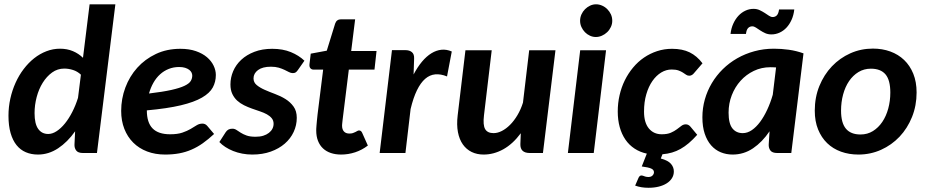

<svg xmlns="http://www.w3.org/2000/svg" viewBox="-20 -722 4372 906"><path d="M371.6 0Q348.1 0 339.4 -12Q330.6 -23.9 331.5 -41L334.5 -102.5Q298.8 -51.8 254.2 -22.2Q209.5 7.3 159.2 7.3Q127.4 7.3 101.8 -3.7Q76.2 -14.6 58.1 -37.1Q40 -59.6 30 -94.2Q20 -128.9 20 -175.8Q20 -217.3 28.8 -256.8Q37.6 -296.4 53.5 -331.5Q69.3 -366.7 91.8 -396.2Q114.3 -425.8 141.1 -447Q168 -468.3 199 -480.2Q230 -492.2 263.2 -492.2Q296.9 -492.2 324 -480.7Q351.1 -469.2 371.6 -449.2L402.8 -701.7H524.4L437.5 0ZM207.5 -89.8Q227.1 -89.8 247.3 -103Q267.6 -116.2 286.4 -139.4Q305.2 -162.6 321 -193.6Q336.9 -224.6 348.1 -260.3L361.8 -369.6Q345.2 -385.3 324.5 -391.8Q303.7 -398.4 283.2 -398.4Q251.5 -398.4 225.8 -379.9Q200.2 -361.3 181.6 -331.5Q163.1 -301.8 153.1 -264.2Q143.1 -226.6 143.1 -188Q143.1 -137.7 160.2 -113.8Q177.2 -89.8 207.5 -89.8Z M998.5 -368.2Q998.5 -335.9 984.1 -309.3Q969.7 -282.7 933.1 -261.5Q896.5 -240.2 833.3 -225.1Q770 -210 672.9 -201.2Q672.9 -143.6 700 -116Q727.1 -88.4 782.7 -88.4Q817.9 -88.4 840.6 -96.2Q863.3 -104 879.4 -113.5Q895.5 -123 908 -130.9Q920.4 -138.7 935.5 -138.7Q948.7 -138.7 958 -127.9L990.2 -89.8Q962.9 -64.5 937 -46.1Q911.1 -27.8 883.5 -15.9Q856 -3.9 825.4 1.7Q794.9 7.3 759.3 7.3Q712.4 7.3 674.1 -7.3Q635.7 -22 608.6 -49.1Q581.5 -76.2 566.7 -114Q551.8 -151.9 551.8 -198.7Q551.8 -255.9 571.5 -308.8Q591.3 -361.8 627.7 -402.3Q664.1 -442.9 715.6 -467.3Q767.1 -491.7 831.1 -491.7Q873 -491.7 904.5 -480.7Q936 -469.7 956.8 -451.9Q977.5 -434.1 988 -412.1Q998.5 -390.1 998.5 -368.2ZM825.2 -405.8Q798.8 -405.8 776.1 -396.7Q753.4 -387.7 735.4 -371.3Q717.3 -355 704.1 -331.8Q690.9 -308.6 683.1 -280.8Q748.5 -288.6 788.6 -297.6Q828.6 -306.6 850.6 -317.1Q872.6 -327.6 879.9 -339.6Q887.2 -351.6 887.2 -365.2Q887.2 -372.6 883.8 -379.6Q880.4 -386.7 872.8 -392.6Q865.2 -398.4 853.5 -402.1Q841.8 -405.8 825.2 -405.8Z M1385.7 -391.6Q1380.4 -383.8 1375.2 -380.4Q1370.1 -377 1361.8 -377Q1353 -377 1344 -381.6Q1335 -386.2 1323 -392.1Q1311 -397.9 1295.4 -402.6Q1279.8 -407.2 1258.3 -407.2Q1218.8 -407.2 1197.5 -391.4Q1176.3 -375.5 1176.3 -352.1Q1176.3 -333 1191.4 -320.6Q1206.5 -308.1 1229.2 -298.1Q1252 -288.1 1278.3 -278.3Q1304.7 -268.6 1327.4 -254.4Q1350.1 -240.2 1365.2 -219.2Q1380.4 -198.2 1380.4 -166Q1380.4 -130.9 1365.7 -99.4Q1351.1 -67.9 1323.7 -44.2Q1296.4 -20.5 1257.6 -6.6Q1218.8 7.3 1170.4 7.3Q1146 7.3 1123 2.9Q1100.1 -1.5 1080.1 -9.5Q1060.1 -17.6 1043.5 -28.3Q1026.9 -39.1 1015.1 -51.8L1044.9 -98.1Q1050.3 -106.4 1057.9 -110.6Q1065.4 -114.7 1076.7 -114.7Q1086.9 -114.7 1095.7 -108.9Q1104.5 -103 1116 -95.7Q1127.4 -88.4 1143.8 -82.5Q1160.2 -76.7 1186 -76.7Q1206.5 -76.7 1222.2 -81.5Q1237.8 -86.4 1248.8 -95Q1259.8 -103.5 1265.4 -114.5Q1271 -125.5 1271 -137.7Q1271 -153.3 1262.2 -164.1Q1253.4 -174.8 1239.3 -182.6Q1225.1 -190.4 1206.8 -196.5Q1188.5 -202.6 1169.2 -209.5Q1149.9 -216.3 1131.6 -225.3Q1113.3 -234.4 1099.1 -247.3Q1085 -260.3 1076.2 -278.8Q1067.4 -297.4 1067.4 -323.7Q1067.4 -356 1080.3 -386.2Q1093.3 -416.5 1118.4 -439.9Q1143.6 -463.4 1180.4 -477.5Q1217.3 -491.7 1264.6 -491.7Q1314.5 -491.7 1352.5 -476.1Q1390.6 -460.4 1416.5 -435.5Z M1472.2 -106.4Q1472.2 -109.9 1472.4 -115.2Q1472.7 -120.6 1473.4 -129.6Q1474.1 -138.7 1475.3 -151.4Q1476.6 -164.1 1478.5 -182.1L1504.9 -393.6H1459Q1450.2 -393.6 1444.6 -400.1Q1439 -406.7 1440.4 -419.4L1446.3 -468.8L1522 -482.9L1561.5 -610.8Q1568.4 -630.9 1589.4 -630.9H1655.8L1637.2 -481.4H1756.8L1747.1 -393.6H1626L1600.6 -188.5Q1598.1 -169.9 1596.9 -158.7Q1595.7 -147.5 1595 -141.1Q1594.2 -134.8 1594.2 -132.1Q1594.2 -129.4 1594.2 -128.4Q1594.2 -111.3 1603 -101.6Q1611.8 -91.8 1628.4 -91.8Q1638.2 -91.8 1645 -94Q1651.9 -96.2 1657.2 -99.1Q1662.6 -102.1 1666.5 -104.2Q1670.4 -106.4 1674.3 -106.4Q1684.1 -106.4 1689 -95.2L1715.8 -35.2Q1688.5 -14.2 1656 -3.4Q1623.5 7.3 1589.8 7.3Q1563 7.3 1541.3 0Q1519.5 -7.3 1504.2 -21.7Q1488.8 -36.1 1480.5 -57.4Q1472.2 -78.6 1472.2 -106.4Z M1771.5 0 1829.6 -485.4H1893.1Q1912.6 -485.4 1923.8 -475.8Q1935.1 -466.3 1934.1 -445.3L1931.6 -370.6Q1950.2 -405.8 1971.4 -431.2Q1992.7 -456.5 2015.9 -470.7Q2039.1 -484.9 2063.2 -487.3Q2087.4 -489.7 2111.8 -479L2089.4 -361.3Q2059.6 -373.5 2033.7 -371.1Q2007.8 -368.7 1986.3 -350.1Q1964.8 -331.5 1947.5 -296.1Q1930.2 -260.7 1917.5 -207.5L1893.1 0Z M2300.3 -484.9 2263.7 -177.2Q2258.3 -131.8 2269.3 -112.8Q2280.3 -93.8 2309.1 -93.8Q2328.1 -93.8 2348.1 -104Q2368.2 -114.3 2387 -133.1Q2405.8 -151.9 2421.6 -178.5Q2437.5 -205.1 2447.8 -237.8L2477.1 -484.9H2601.1L2542 0H2480Q2434.1 0 2435.5 -42.5L2437.5 -93.3Q2399.9 -42.5 2355 -17.6Q2310.1 7.3 2262.2 7.3Q2230.5 7.3 2205.6 -4.9Q2180.7 -17.1 2164.1 -40.5Q2147.5 -64 2140.9 -98.4Q2134.3 -132.8 2139.6 -177.2L2176.3 -484.9Z M2839.8 -484.9 2781.7 0H2659.7L2717.8 -484.9ZM2869.1 -624Q2869.1 -608.4 2862.5 -594.5Q2856 -580.6 2845 -570.1Q2834 -559.6 2820.1 -553.5Q2806.2 -547.4 2791.5 -547.4Q2777.3 -547.4 2763.9 -553.5Q2750.5 -559.6 2740.2 -570.1Q2730 -580.6 2723.6 -594.5Q2717.3 -608.4 2717.3 -624Q2717.3 -639.6 2723.6 -653.8Q2730 -668 2740.5 -678.5Q2751 -689 2764.4 -695.3Q2777.8 -701.7 2792.5 -701.7Q2807.1 -701.7 2821 -695.6Q2835 -689.5 2845.7 -678.7Q2856.4 -668 2862.8 -654.1Q2869.1 -640.1 2869.1 -624Z M3007.3 106Q3010.7 106 3013.7 107.2Q3016.6 108.4 3020.3 109.6Q3023.9 110.8 3028.3 112.1Q3032.7 113.3 3038.6 113.3Q3052.2 113.3 3059.1 106.2Q3065.9 99.1 3065.9 90.8Q3065.9 79.1 3052.5 73.2Q3039.1 67.4 3008.3 63.5L3032.2 2.9Q3000 -3.9 2974.4 -20.8Q2948.7 -37.6 2931.2 -63.2Q2913.6 -88.9 2904.3 -122.3Q2895 -155.8 2895 -195.8Q2895 -235.4 2903.6 -272.7Q2912.1 -310.1 2928.2 -342.8Q2944.3 -375.5 2967.3 -403.1Q2990.2 -430.7 3018.8 -450.2Q3047.4 -469.7 3080.8 -480.7Q3114.3 -491.7 3151.4 -491.7Q3200.2 -491.7 3234.4 -474.9Q3268.6 -458 3294.9 -423.3L3254.9 -377Q3251 -371.6 3245.1 -368.2Q3239.3 -364.7 3232.4 -364.7Q3224.1 -364.7 3217.5 -369.4Q3210.9 -374 3202.6 -379.4Q3194.3 -384.8 3181.9 -389.4Q3169.4 -394 3149.4 -394Q3123.5 -394 3100.1 -379.9Q3076.7 -365.7 3058.6 -339.8Q3040.5 -314 3029.8 -277.3Q3019 -240.7 3019 -195.3Q3019 -143.6 3041.7 -116Q3064.5 -88.4 3102.5 -88.4Q3128.9 -88.4 3145.5 -95.7Q3162.1 -103 3173.8 -111.8Q3185.5 -120.6 3195.1 -127.9Q3204.6 -135.3 3216.3 -135.3Q3222.7 -135.3 3228.3 -132.3Q3233.9 -129.4 3238.3 -124L3270 -85.9Q3249.5 -63 3230.2 -46.6Q3210.9 -30.3 3191.4 -19.3Q3171.9 -8.3 3150.9 -2.2Q3129.9 3.9 3106 5.9L3098.1 25.9Q3132.3 35.2 3146 51Q3159.7 66.9 3159.7 86.9Q3159.7 105 3150.6 119.1Q3141.6 133.3 3125.7 143.3Q3109.9 153.3 3088.1 158.7Q3066.4 164.1 3040.5 164.1Q3022.5 164.1 3007.3 161.6Q2992.2 159.2 2977.1 153.8L2993.2 116.7Q2995.6 111.8 2998.8 108.9Q3002 106 3007.3 106Z M3713.9 0H3647.9Q3624 0 3615.2 -12Q3606.4 -23.9 3607.4 -41L3611.3 -102.5Q3577.1 -51.8 3533.4 -22.2Q3489.7 7.3 3437 7.3Q3407.2 7.3 3381.1 -3.4Q3355 -14.2 3335.7 -36.1Q3316.4 -58.1 3305.4 -91.1Q3294.4 -124 3294.4 -168.5Q3294.4 -211.9 3305.9 -252.7Q3317.4 -293.5 3338.9 -329.6Q3360.4 -365.7 3390.6 -395.5Q3420.9 -425.3 3458.5 -446.8Q3496.1 -468.3 3539.8 -480.2Q3583.5 -492.2 3631.8 -492.2Q3667 -492.2 3702.1 -487.3Q3737.3 -482.4 3771.5 -470.2ZM3484.9 -93.8Q3506.8 -93.8 3527.6 -107.9Q3548.3 -122.1 3566.7 -146.7Q3585 -171.4 3600.3 -204.3Q3615.7 -237.3 3626.5 -274.9L3642.1 -403.8Q3635.3 -404.3 3628.4 -404.5Q3621.6 -404.8 3615.2 -404.8Q3573.2 -404.8 3537.1 -387.5Q3501 -370.1 3474.6 -340.8Q3448.2 -311.5 3433.1 -272.7Q3418 -233.9 3418 -190.4Q3418 -139.2 3435.8 -116.5Q3453.6 -93.8 3484.9 -93.8ZM3626 -641.6Q3637.7 -641.6 3645.5 -649.4Q3653.3 -657.2 3656.2 -677.2H3728Q3725.1 -650.4 3715.3 -628.7Q3705.6 -606.9 3691.2 -591.6Q3676.8 -576.2 3658.4 -567.9Q3640.1 -559.6 3620.1 -559.6Q3604 -559.6 3591.1 -565.4Q3578.1 -571.3 3567.1 -578.6Q3556.2 -585.9 3547.1 -591.8Q3538.1 -597.7 3529.8 -597.7Q3518.1 -597.7 3510.3 -589.8Q3502.4 -582 3500 -562H3427.2Q3430.2 -588.4 3440.2 -610.4Q3450.2 -632.3 3464.6 -647.7Q3479 -663.1 3497.3 -671.6Q3515.6 -680.2 3535.6 -680.2Q3551.8 -680.2 3564.7 -674.1Q3577.6 -668 3588.6 -660.9Q3599.6 -653.8 3608.6 -647.7Q3617.7 -641.6 3626 -641.6Z M4040.5 -87.4Q4073.2 -87.4 4099.1 -103.5Q4125 -119.6 4143.3 -146.7Q4161.6 -173.8 4171.4 -209.7Q4181.2 -245.6 4181.2 -285.2Q4181.2 -344.2 4158.4 -371.1Q4135.7 -397.9 4089.4 -397.9Q4057.1 -397.9 4031 -382.1Q4004.9 -366.2 3986.6 -339.4Q3968.3 -312.5 3958.5 -276.4Q3948.7 -240.2 3948.7 -200.2Q3948.7 -142.1 3971.7 -114.7Q3994.6 -87.4 4040.5 -87.4ZM4030.8 7.3Q3986.3 7.3 3948.5 -6.3Q3910.6 -20 3883.3 -46.4Q3856 -72.8 3840.3 -111.3Q3824.7 -149.9 3824.7 -199.7Q3824.7 -262.7 3846.4 -316.2Q3868.2 -369.6 3905.5 -408.9Q3942.9 -448.2 3992.7 -470.5Q4042.5 -492.7 4099.1 -492.7Q4143.6 -492.7 4181.2 -479Q4218.8 -465.3 4246.3 -439Q4273.9 -412.6 4289.6 -374Q4305.2 -335.4 4305.2 -285.6Q4305.2 -223.6 4283.7 -170.2Q4262.2 -116.7 4224.9 -77.1Q4187.5 -37.6 4137.5 -15.1Q4087.4 7.3 4030.8 7.3Z"/></svg>

Font: Carlito
Style: Bold Italic
Weight: 700
Italic angle: -7°
Designer: Lukasz Dziedzic
Foundry: tyPoland Lukasz Dziedzic
Version: Version 1.104